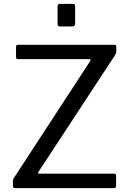

<svg xmlns="http://www.w3.org/2000/svg" viewBox="-20 -974 671 994"><path d="M60 0Q53 0 50 -2.5Q47 -5 47 -12V-35Q47 -43 49 -47.5Q51 -52 58 -62L447 -658Q453 -668 442 -668H74Q68 -668 65.5 -670.5Q63 -673 63 -679V-732Q63 -742 73 -742H573Q582 -742 582 -732V-706Q582 -700 580 -696.5Q578 -693 574 -686L179 -84Q176 -79 177.5 -77Q179 -75 183 -75H570Q581 -75 581 -66V-11Q581 -6 578 -3Q575 0 569 0H60ZM369 -941V-853Q369 -844 365.5 -840.5Q362 -837 351 -837H293Q284 -837 281 -840Q278 -843 278 -851V-940Q278 -954 290 -954H358Q369 -954 369 -941Z"/></svg>

Font: Libre Franklin
Style: Regular
Weight: 400
Designer: Pablo Impallari, Rodrigo Fuenzalida, Nhung Nguyen
Foundry: Impallari Type
Version: Version 3.000